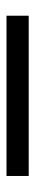

<svg xmlns="http://www.w3.org/2000/svg" viewBox="227 -172 110 605"><g transform="rotate(-90 282.5 130.0)"><path d="M30 165V95H535V165Z"/></g></svg>

Font: IBM Plex Sans Hebrew
Style: Regular
Weight: 400
Designer: Mike Abbink, Paul van der Laan, Pieter van Rosmalen, Yanek Iontef
Foundry: Bold Monday
Version: Version 1.2